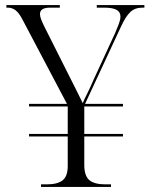

<svg xmlns="http://www.w3.org/2000/svg" viewBox="-20 -734 599 754"><path d="M141 0V-10H164Q206 -10 226 -26Q246 -42 246 -82V-198H94V-208H246V-316H94V-326H243L71 -652Q56 -682 42 -693Q28 -704 11 -704H5V-714H215V-704H177Q137 -704 137 -679Q137 -669 142 -656.5Q147 -644 155 -628L240 -459Q260 -420 275.5 -388.5Q291 -357 305 -329Q311 -344 321.5 -364.5Q332 -385 348 -422L432 -604Q441 -625 447 -641Q453 -657 453 -669Q453 -687 437.5 -695.5Q422 -704 388 -704H360V-714H547V-704H539Q510 -704 491.5 -686.5Q473 -669 454 -627L314 -326H463V-316H311V-208H463V-198H311V-87Q311 -43 331 -26.5Q351 -10 394 -10H416V0Z"/></svg>

Font: Noto Serif Display Light
Style: Regular
Weight: 300
Designer: Monotype Design Team
Foundry: Monotype Imaging Inc.
Version: Version 2.009